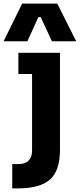

<svg xmlns="http://www.w3.org/2000/svg" viewBox="-64 -841 443 1066"><path d="M4 70H39Q76 70 95 50.5Q114 31 114 -5V-430H38V-548H269V-10Q269 107 213.5 156Q158 205 33 205H4ZM59 -821H254L359 -612H224L162 -746H149L88 -612H-44Z"/></svg>

Font: Sora-SIA
Style: Bold
Weight: 700
Designer: Jonathan Barnbrook, Julián Moncada
Foundry: Barnbrook Fonts
Version: Version 2.000